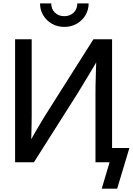

<svg xmlns="http://www.w3.org/2000/svg" viewBox="-20 -960 786 1136"><path d="M643.1 0H544.9V-407.7Q544.9 -426.8 545.4 -459.2Q545.9 -491.7 547.4 -536.9Q548.8 -582 550.8 -638.2L564 -615.7Q535.6 -567.4 511.2 -526.4Q486.8 -485.4 468 -455.1Q449.2 -424.8 438.5 -406.7L180.7 0H69.3V-727.5H167.5V-275.9Q167.5 -259.8 167 -227.1Q166.5 -194.3 165.5 -158.2Q164.6 -122.1 163.1 -95.2L153.3 -116.2Q169.4 -145 186.5 -174.6Q203.6 -204.1 219 -229.7Q234.4 -255.4 243.7 -271L532.7 -727.5H643.1ZM360.4 -800.8Q319.8 -800.8 287.4 -819.3Q254.9 -837.9 235.8 -869.6Q216.8 -901.4 216.8 -939.9H283.2Q283.2 -906.2 304.9 -885.3Q326.7 -864.3 360.4 -864.3Q394 -864.3 415.8 -885.3Q437.5 -906.2 437.5 -939.9H504.4Q504.4 -900.9 485.4 -869.4Q466.3 -837.9 433.6 -819.3Q400.9 -800.8 360.4 -800.8ZM582 156.2 628.4 0H595.7V-84.5H745.6L673.3 156.2Z"/></svg>

Font: Inter Cardless Display
Style: Regular
Weight: 400
Designer: Rasmus Andersson
Foundry: rsms
Version: Version 4.001;git-9221beed3